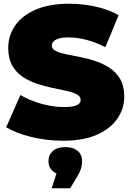

<svg xmlns="http://www.w3.org/2000/svg" viewBox="-20 -736 697 1026"><path d="M318 16Q230 16 148 -4Q66 -24 13 -56L89 -228Q139 -199 200.5 -181.5Q262 -164 320 -164Q354 -164 373.5 -168.5Q393 -173 402 -181.5Q411 -190 411 -202Q411 -221 390 -232Q369 -243 334.5 -250.5Q300 -258 259 -266.5Q218 -275 176.5 -289Q135 -303 100.5 -326Q66 -349 45 -386.5Q24 -424 24 -480Q24 -545 60.5 -598.5Q97 -652 169.5 -684Q242 -716 350 -716Q421 -716 490 -701Q559 -686 614 -655L543 -484Q491 -510 442.5 -523Q394 -536 348 -536Q314 -536 294 -530Q274 -524 265.5 -514Q257 -504 257 -492Q257 -474 278 -463.5Q299 -453 333.5 -446Q368 -439 409.5 -431Q451 -423 492 -409Q533 -395 567.5 -372Q602 -349 623 -312Q644 -275 644 -220Q644 -156 607.5 -102.5Q571 -49 499 -16.5Q427 16 318 16ZM256 270 282 191Q270 186 262 178Q239 159 239 125Q239 91 263 70.5Q287 50 329 50Q371 50 395 70.5Q419 91 419 125Q419 139 414.5 158.5Q410 178 394 205L355 270Z"/></svg>

Font: Montserrat Thin Black
Style: Regular
Weight: 900
Version: Version 9.000